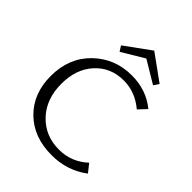

<svg xmlns="http://www.w3.org/2000/svg" viewBox="-238 -995 1136 1136"><g transform="rotate(45 329.5 -427.5)"><path d="M384 -795 244 -711 223 -744 384 -861 546 -744 524 -711ZM581 -120 621 -69Q522 6 392 6Q241 6 149 -84.5Q57 -175 57 -322Q57 -474 155 -569Q253 -664 394 -664Q516 -664 604 -592L557 -542Q478 -609 382 -609Q273 -609 203.5 -533Q134 -457 134 -334Q134 -206 209 -127Q284 -48 399 -48Q504 -48 581 -120Z"/></g></svg>

Font: EauTestInfant
Style: Regular
Weight: 400
Designer: Christian Thalmann (Catharsis Fonts)
Version: Version 0.001;PS 000.001;hotconv 1.0.88;makeotf.lib2.5.64775